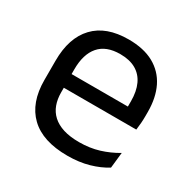

<svg xmlns="http://www.w3.org/2000/svg" viewBox="-122 -619 743 748"><g transform="rotate(30 249.5 -245.0)"><path d="M271.1 11.1Q159.6 11.1 103 -43.4Q46.4 -97.8 46.4 -199.7V-286.6Q46.4 -389.4 99.1 -445.1Q151.7 -500.9 252.5 -500.9Q320.4 -500.9 366.1 -475.7Q411.7 -450.4 434.7 -403.9Q457.6 -357.4 457.6 -293V-274.8Q457.6 -259.1 456.4 -243Q455.2 -226.9 453 -211.4H378.7Q379.5 -235.6 379.7 -257.1Q379.9 -278.6 379.9 -296.4Q379.9 -341 365.6 -371.8Q351.4 -402.6 323.2 -418.8Q294.9 -435 252.5 -435Q189.4 -435 158 -398.5Q126.6 -362.1 126.6 -294.1V-247.4L127 -237.5V-190.8Q127 -160.4 136 -135.9Q145 -111.3 164.1 -93.8Q183.3 -76.2 213 -66.8Q242.8 -57.5 284.2 -57.5Q331.3 -57.5 372.3 -70Q413.3 -82.6 449.4 -104.2L441.8 -34Q409.6 -13.5 366.4 -1.2Q323.3 11.1 271.1 11.1ZM89.1 -211.4V-272.7H435.9V-211.4Z"/></g></svg>

Font: Anek Bangla Medium
Style: Regular
Weight: 500
Designer: Sulekha Rajkumar (Bangla), Yesha Goshar (Latin)
Foundry: Ek Type
Version: Version 1.003